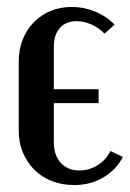

<svg xmlns="http://www.w3.org/2000/svg" viewBox="-20 -524 374 553"><path d="M34 -348Q34 -382 45.5 -410.5Q57 -439 77.5 -460Q98 -481 126 -492.5Q154 -504 187 -504Q222 -504 254.5 -490.5Q287 -477 310 -453L281 -427Q265 -444 243.5 -453.5Q222 -463 200 -463Q170 -463 152.5 -443.5Q135 -424 135 -389V-267H264V-227H135V-114Q135 -77 155 -55Q175 -33 209 -33Q237 -33 261.5 -48.5Q286 -64 298 -89L334 -72Q314 -34 277 -12.5Q240 9 193 9Q159 9 129.5 -2.5Q100 -14 79 -35Q58 -56 46 -84.5Q34 -113 34 -147Z"/></svg>

Font: Moniqa Paragraph
Style: Bold
Weight: 700
Designer: Rajesh Rajput
Foundry: Rajesh Rajput
Version: Version 1.000